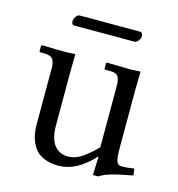

<svg xmlns="http://www.w3.org/2000/svg" viewBox="-93 -664 702 758"><g transform="rotate(15 258.5 -285.5)"><path d="M376 -538.6H131.3Q119.1 -538.6 119.1 -553.2Q119.1 -562.5 126 -572.5Q132.8 -582.5 141.1 -582.5H385.7Q392.6 -582.5 396 -578.1Q399.4 -573.7 399.4 -567.9Q399.4 -558.6 392.1 -548.6Q384.8 -538.6 376 -538.6ZM428.7 -116.2Q428.7 -78.1 433.8 -64Q439 -49.8 454.1 -49.8Q477.1 -49.8 505.4 -54.7L509.3 -27.3Q471.2 -20 450.9 -15.6Q430.7 -11.2 408.9 -3.7Q387.2 3.9 376.5 12.2H354L356.9 -62H354Q285.2 12.2 213.4 12.2Q177.7 12.2 152.1 1Q126.5 -10.3 113 -30.3Q99.6 -50.3 93.8 -73Q87.9 -95.7 87.9 -123.5V-351.6Q87.9 -378.4 78.9 -390.1Q69.8 -401.9 43.9 -401.9H27.3L24.4 -403.3V-428.2L27.3 -430.7Q94.7 -428.7 127 -428.7L163.6 -430.7L162.6 -351.1V-137.7Q162.6 -112.3 167.7 -93Q172.9 -73.7 180.7 -62.5Q188.5 -51.3 199.2 -44.2Q210 -37.1 219.5 -34.9Q229 -32.7 238.8 -32.7Q271.5 -32.7 303.7 -56.6Q337.9 -82.5 354 -101.6V-349.1Q354 -378.4 346.2 -390.1Q338.4 -401.9 312 -401.9H292L290 -404.3V-427.7L292 -430.7Q362.8 -428.7 390.6 -428.7L430.2 -430.7L428.7 -352.1Z"/></g></svg>

Font: Libertinage
Style: l
Weight: 400
Designer: OSP
Foundry: OSP
Version: Version 1.0; 2008; OFL relea